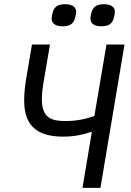

<svg xmlns="http://www.w3.org/2000/svg" viewBox="-20 -915 640 935"><path d="M381.7 0H469.1L586.3 -698.2H498.6L439.6 -350.1C397 -335.2 354.4 -325.6 297.9 -325.6C229.8 -325.6 183.9 -340.9 183.9 -432.5C183.9 -456.3 186.8 -483.3 191.1 -508.9L223.4 -698.2H135.7L106.5 -525.9C101.6 -493.3 97.7 -459.9 97.7 -426.8C97.7 -313.6 148.8 -249.6 287.3 -249.6C338.8 -249.6 383.2 -258.5 422.9 -272.4H427.2ZM231.5 -824.2C231.5 -804.3 245.4 -786.9 285.2 -786.9C326.7 -786.9 339.5 -804.3 346.6 -831C348.7 -839.5 350.9 -850.1 350.9 -856.9C350.9 -877.1 337 -894.5 296.9 -894.5C255.3 -894.5 242.5 -877.1 235.4 -850.1C233.7 -842 231.5 -831.3 231.5 -824.2ZM420.5 -824.2C420.5 -804.3 433.6 -786.9 474.1 -786.9C515.6 -786.9 528.4 -804.3 535.2 -831C537.3 -839.5 539.4 -850.1 539.4 -856.9C539.4 -877.1 525.9 -894.5 485.4 -894.5C444.2 -894.5 431.5 -877.1 424.4 -850.1C421.9 -842 420.5 -831.3 420.5 -824.2Z"/></svg>

Font: Margiela Mono Italic Text It
Style: Regular
Weight: 400
Designer: Mike Abbink, Paul van der Laan, Pieter van Rosmalen
Foundry: Bold Monday
Version: Version 2.003 2021